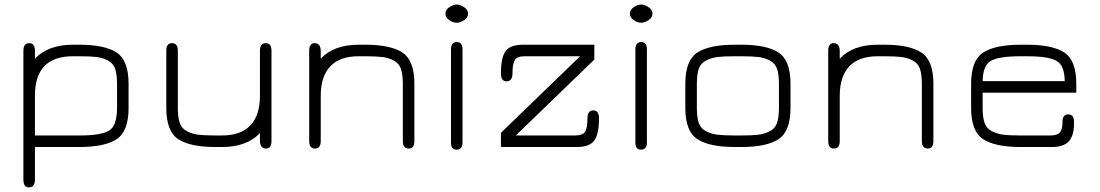

<svg xmlns="http://www.w3.org/2000/svg" viewBox="-20 -647 4840 845"><path d="M495.1 -277.3Q495.1 -319.3 486.8 -343.8Q478.5 -368.2 455.6 -380.4Q432.6 -392.6 405.8 -396Q378.9 -399.4 329.1 -399.4H300.8Q133.8 -399.4 133.8 -226.6V-50.8H330.1Q425.8 -50.8 460.4 -72.3Q495.1 -93.8 495.1 -172.9ZM545.9 -171.9Q545.9 -69.3 493.7 -34.7Q441.4 0 330.1 0H133.8V143.6Q133.8 177.7 106.4 177.7Q83 177.7 83 143.6V-423.8Q83 -457 108.4 -457Q133.8 -457 133.8 -422.9V-388.7Q191.4 -450.2 300.8 -450.2H329.1Q441.4 -450.2 493.7 -415.5Q545.9 -380.9 545.9 -278.3Z M957 -50.8Q1040 -50.8 1082 -95.2Q1124 -139.6 1124 -224.6V-423.8Q1124 -457 1149.4 -457Q1174.8 -457 1174.8 -423.8V-27.3Q1174.8 6.8 1151.4 6.8Q1124 6.8 1124 -28.3V-61.5Q1066.4 0 957 0H928.7Q816.4 0 764.2 -34.7Q711.9 -69.3 711.9 -171.9V-423.8Q711.9 -457 736.3 -457Q762.7 -457 762.7 -423.8V-172.9Q762.7 -130.9 771 -106.4Q779.3 -82 802.2 -69.8Q825.2 -57.6 852.1 -54.2Q878.9 -50.8 928.7 -50.8Z M1558.6 -399.4Q1475.6 -399.4 1433.6 -355Q1391.6 -310.5 1391.6 -225.6V-26.4Q1391.6 6.8 1366.2 6.8Q1340.8 6.8 1340.8 -26.4V-422.9Q1340.8 -457 1364.3 -457Q1391.6 -457 1391.6 -421.9V-388.7Q1449.2 -450.2 1558.6 -450.2H1586.9Q1699.2 -450.2 1751.5 -415.5Q1803.7 -380.9 1803.7 -278.3V-26.4Q1803.7 6.8 1779.3 6.8Q1752.9 6.8 1752.9 -26.4V-277.3Q1752.9 -319.3 1744.6 -343.8Q1736.3 -368.2 1713.4 -380.4Q1690.4 -392.6 1663.6 -396Q1636.7 -399.4 1586.9 -399.4Z M1989.3 11.7Q1964.8 11.7 1964.8 -19.5V-429.7Q1964.8 -461.9 1990.2 -461.9Q2015.6 -461.9 2015.6 -429.7V-19.5Q2015.6 11.7 1989.3 11.7ZM1990.2 -627Q2005.9 -627 2022.9 -615.2Q2040 -603.5 2040 -586.9Q2040 -570.3 2022.9 -558.6Q2005.9 -546.9 1990.2 -546.9Q1973.6 -546.9 1957 -558.6Q1940.4 -570.3 1940.4 -586.9Q1940.4 -603.5 1957 -615.2Q1973.6 -627 1990.2 -627Z M2250 -50.8H2510.7Q2545.9 -50.8 2555.7 -68.4Q2565.4 -85.9 2565.4 -126Q2565.4 -161.1 2590.8 -161.1Q2616.2 -161.1 2616.2 -126Q2616.2 -57.6 2595.7 -28.8Q2575.2 0 2518.6 0H2184.6V-62.5L2533.2 -399.4H2289.1Q2254.9 -399.4 2245.1 -381.8Q2235.4 -364.3 2235.4 -324.2Q2235.4 -289.1 2209 -289.1Q2184.6 -289.1 2184.6 -324.2Q2184.6 -393.6 2205.1 -421.9Q2225.6 -450.2 2282.2 -450.2H2595.7V-384.8Z M2800.8 11.7Q2776.4 11.7 2776.4 -19.5V-429.7Q2776.4 -461.9 2801.8 -461.9Q2827.1 -461.9 2827.1 -429.7V-19.5Q2827.1 11.7 2800.8 11.7ZM2801.8 -627Q2817.4 -627 2834.5 -615.2Q2851.6 -603.5 2851.6 -586.9Q2851.6 -570.3 2834.5 -558.6Q2817.4 -546.9 2801.8 -546.9Q2785.2 -546.9 2768.6 -558.6Q2752 -570.3 2752 -586.9Q2752 -603.5 2768.6 -615.2Q2785.2 -627 2801.8 -627Z M3242.2 0H3213.9Q3101.6 0 3048.8 -34.7Q2996.1 -69.3 2996.1 -171.9V-278.3Q2996.1 -380.9 3048.8 -415.5Q3101.6 -450.2 3213.9 -450.2H3242.2Q3354.5 -450.2 3406.7 -415.5Q3459 -380.9 3459 -278.3V-171.9Q3459 -69.3 3406.7 -34.7Q3354.5 0 3242.2 0ZM3213.9 -50.8H3242.2Q3292 -50.8 3318.8 -54.2Q3345.7 -57.6 3368.7 -69.8Q3391.6 -82 3399.9 -106.4Q3408.2 -130.9 3408.2 -172.9V-277.3Q3408.2 -319.3 3399.9 -343.8Q3391.6 -368.2 3368.7 -380.4Q3345.7 -392.6 3318.8 -396Q3292 -399.4 3242.2 -399.4H3213.9Q3164.1 -399.4 3137.2 -396Q3110.4 -392.6 3086.9 -380.4Q3063.5 -368.2 3055.2 -343.8Q3046.9 -319.3 3046.9 -277.3V-172.9Q3046.9 -130.9 3055.2 -106.4Q3063.5 -82 3086.9 -69.8Q3110.4 -57.6 3137.2 -54.2Q3164.1 -50.8 3213.9 -50.8Z M3842.8 -399.4Q3759.8 -399.4 3717.8 -355Q3675.8 -310.5 3675.8 -225.6V-26.4Q3675.8 6.8 3650.4 6.8Q3625 6.8 3625 -26.4V-422.9Q3625 -457 3648.4 -457Q3675.8 -457 3675.8 -421.9V-388.7Q3733.4 -450.2 3842.8 -450.2H3871.1Q3983.4 -450.2 4035.6 -415.5Q4087.9 -380.9 4087.9 -278.3V-26.4Q4087.9 6.8 4063.5 6.8Q4037.1 6.8 4037.1 -26.4V-277.3Q4037.1 -319.3 4028.8 -343.8Q4020.5 -368.2 3997.6 -380.4Q3974.6 -392.6 3947.8 -396Q3920.9 -399.4 3871.1 -399.4Z M4716.8 -278.3V-239.3H4304.7V-172.9Q4304.7 -130.9 4313 -106.4Q4321.3 -82 4344.7 -69.8Q4368.2 -57.6 4395 -54.2Q4421.9 -50.8 4471.7 -50.8H4602.5Q4633.8 -50.8 4645 -64.5Q4656.2 -78.1 4656.2 -111.3Q4656.2 -143.6 4681.6 -143.6Q4707 -143.6 4707 -108.4Q4707 -85.9 4704.1 -69.3Q4701.2 -52.7 4691.9 -35.6Q4682.6 -18.6 4661.6 -9.3Q4640.6 0 4609.4 0H4471.7Q4359.4 0 4306.6 -34.7Q4253.9 -69.3 4253.9 -171.9V-278.3Q4253.9 -380.9 4306.6 -415.5Q4359.4 -450.2 4471.7 -450.2H4500Q4612.3 -450.2 4664.6 -415.5Q4716.8 -380.9 4716.8 -278.3ZM4500 -399.4H4471.7Q4377 -399.4 4341.3 -379.4Q4305.7 -359.4 4304.7 -290H4666Q4665 -359.4 4629.4 -379.4Q4593.8 -399.4 4500 -399.4Z"/></svg>

Font: Jura
Style: Book
Weight: 400
Version: Version 2.3